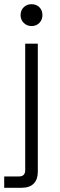

<svg xmlns="http://www.w3.org/2000/svg" viewBox="-30 -694 288 914"><path d="M-10 200V146H60Q90 146 90 116V-486H150V124Q150 160 130.5 180Q111 200 72 200ZM68 -622Q68 -645 83 -659.5Q98 -674 120 -674Q143 -674 157.5 -659.5Q172 -645 172 -622Q172 -600 157.5 -585Q143 -570 120 -570Q98 -570 83 -585Q68 -600 68 -622Z"/></svg>

Font: Space 7353
Style: Regular
Weight: 400
Designer: Christine Claussen + Ruben Lyon  (Space 7353)
Version: Version 1.000;FEAKit 1.0